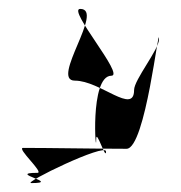

<svg xmlns="http://www.w3.org/2000/svg" viewBox="-20 -644 407 431"><path d="M196 -332C196 -282 180 -474 230 -474C261 -474 130 -624 160 -624C216 -624 92 -463 148 -463C205 -463 281 -385 281 -442C281 -465 337 -533 337 -556C337 -599 307 -310 264 -310C204 -310 91 -312 32 -312C16 -312 80 -256 64 -256C-7 -256 120 -233 50 -233C30 -233 218 -324 218 -304C218 -282 196 -356 196 -332Z"/></svg>

Font: CiSf CamouflageKit II
Style: Regular
Weight: 400
Version: Version 1